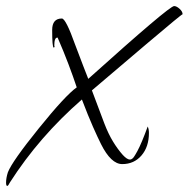

<svg xmlns="http://www.w3.org/2000/svg" viewBox="-22 -539 622 633"><path d="M2 74Q-2 74 -2 63Q-2 48 4 29Q18 -7 106 -116Q194 -225 231 -251Q219 -287 203.5 -328Q188 -369 168 -415H167Q157 -415 157 -389L158 -384L155 -382Q150 -384 150 -440Q150 -478 182 -478Q195 -478 226 -391Q242 -348 253 -320Q264 -292 269 -279Q536 -519 552 -519Q560 -519 570 -510Q580 -501 580 -492Q580 -492 580 -492Q579 -494 461 -394L281 -241L322 -132Q335 -98 350.5 -72.5Q366 -47 383 -28Q397 -13 406 -13Q409 -13 411 -14Q413 -15 414 -16Q418 -17 431.5 -42Q445 -67 465 -122Q469 -113 469 -101Q469 -55 444.5 -26.5Q420 2 381 2Q344 2 311 -64Q300 -86 284.5 -121Q269 -156 248 -211Q107 -88 11 62Q5 74 2 74Z"/></svg>

Font: Qwigley
Style: Regular
Weight: 400
Designer: Robert E. Leuschke
Foundry: Robert E. Leuschke
Version: Version 1.010; ttfautohint (v1.8.3)